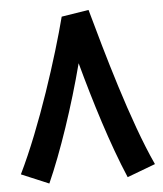

<svg xmlns="http://www.w3.org/2000/svg" viewBox="-51 -728 674 794"><g transform="rotate(-5 286.0 -331.5)"><path d="M346 -683 233 -665C192 -506 101 -220 8 -30L122 18C178 -107 241 -294 286 -467C330 -305 386 -123 447 20L564 -24C478 -210 395 -506 346 -683Z"/></g></svg>

Font: Noto Sans Arabic SemBd
Style: Regular
Weight: 600
Designer: Monotype Design Team, Nadine Chahine, Nizar Qandah and Khaled Hosny
Foundry: Monotype Imaging Inc.
Version: Version 2.012